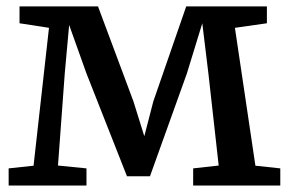

<svg xmlns="http://www.w3.org/2000/svg" viewBox="-20 -575 896 595"><path d="M84 -61.5 131.8 -488.8 40.5 -502.9V-555.2H283.7L393.6 -260.7L427.2 -152.8L455.1 -260.7L557.1 -555.2H807.1V-502.9L708 -488.8L771.5 -61.5L848.6 -53.2V0H578.6V-53.2L657.7 -62L626 -345.7L606.9 -502.9L559.1 -347.2L444.8 -28.8H373.5L248 -347.2L194.3 -497.6L180.7 -347.7L159.7 -62L248 -53.2V0H6.8V-53.2Z"/></svg>

Font: Merriweather
Style: Regular
Weight: 400
Designer: Eben Sorkin
Foundry: Eben Sorkin
Version: Version 1.584; ttfautohint (v1.8.1)